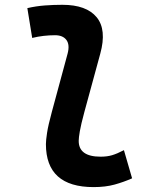

<svg xmlns="http://www.w3.org/2000/svg" viewBox="-20 -762 626 792"><path d="M366.2 9.8Q169.4 9.8 169.4 -167.5Q169.4 -183.1 174.1 -213.9Q178.7 -244.6 193.8 -300.3L258.8 -540.5Q268.6 -577.6 253.9 -597.2Q239.3 -616.7 207 -616.7Q183.6 -616.7 159.9 -614Q136.2 -611.3 112.8 -605.5L92.8 -728.5Q128.9 -736.8 165 -739.5Q201.2 -742.2 237.3 -742.2Q336.4 -742.2 378.7 -690.9Q420.9 -639.6 393.6 -540.5L328.1 -300.3Q314 -248 309.3 -220.7Q304.7 -193.4 304.7 -182.1Q303.7 -115.7 395 -115.7Q421.9 -115.7 442.4 -121.8Q462.9 -127.9 491.2 -142.6L524.9 -26.4Q490.7 -11.2 452.9 -0.7Q415 9.8 366.2 9.8Z"/></svg>

Font: Cascadia Mono
Style: Bold Italic
Weight: 700
Italic angle: -10°
Monospace: yes
Designer: Aaron Bell
Foundry: Saja Typeworks
Version: Version 2404.023; ttfautohint (v1.8.4)